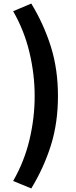

<svg xmlns="http://www.w3.org/2000/svg" viewBox="-20 -857 429 1080"><path d="M156 203 54 161Q117 51 146 -71.5Q175 -194 175 -317Q175 -438 146 -561Q117 -684 54 -794L156 -837Q227 -720 266.5 -593.5Q306 -467 306 -317Q306 -166 266.5 -40Q227 86 156 203Z"/></svg>

Font: Noto Sans JP ExtraBold
Style: Regular
Weight: 800
Designer: Ryoko NISHIZUKA  (kana, bopomofo & ideographs); Paul D. Hunt (Latin, Greek & Cyrillic); Sandoll Communications , Soo-you
Foundry: Adobe
Version: Version 2.004-H2;hotconv 1.0.118;makeotfexe 2.5.65603